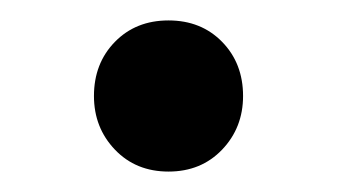

<svg xmlns="http://www.w3.org/2000/svg" viewBox="-20 -158 330 188"><path d="M145 10Q113 10 92.5 -11.5Q72 -33 72 -64Q72 -96 92.5 -117Q113 -138 145 -138Q177 -138 197.5 -117Q218 -96 218 -64Q218 -33 197.5 -11.5Q177 10 145 10Z"/></svg>

Font: Outfit Thin Medium
Style: Regular
Weight: 500
Version: Version 1.100;gftools[0.9.27]